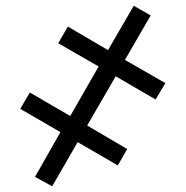

<svg xmlns="http://www.w3.org/2000/svg" viewBox="-20 -648 649 670"><path d="M391.1 -70.8 423.8 -127.9 284.2 -210 383.8 -381.8 522.9 -300.8 557.1 -357.9 416 -439 505.9 -594.2 446.8 -627.9 356.9 -473.1 216.8 -555.2 183.1 -497.1 324.2 -416 225.1 -243.2 84 -325.2 50.8 -268.1 190.9 -187 102.1 -30.8 162.1 2 251 -151.9Z"/></svg>

Font: Noto Reveo Sans
Style: Regular
Weight: 400
Designer: Monotype Design team
Foundry: Monotype Imaging Inc.
Version: Version 1.04